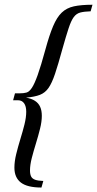

<svg xmlns="http://www.w3.org/2000/svg" viewBox="-20 -651 417 825"><path d="M158.1 154.8Q97.6 154.8 69.8 133.5Q41.9 112.1 41.9 69.4Q41.9 42.7 49.6 11.3Q57.3 -20.2 67.3 -52.8Q77.4 -85.5 85.1 -116.1Q92.7 -146.8 92.7 -171Q92.7 -194.4 83.5 -207.3Q74.2 -220.2 57.3 -220.2H36.3L44.4 -250H65.3Q81.5 -250 93.5 -253.2Q105.6 -256.5 116.9 -273.4Q128.2 -290.3 141.9 -328.6Q155.6 -366.9 175 -437.9Q191.9 -500 208.1 -538.3Q224.2 -576.6 245.2 -596.8Q266.1 -616.9 297.6 -623.8Q329 -630.6 377.4 -630.6L369.4 -602.4Q341.9 -601.6 325 -597.2Q308.1 -592.7 296.8 -577.4Q285.5 -562.1 274.6 -529Q263.7 -496 247.6 -438.7Q229.8 -373.4 216.5 -333.9Q203.2 -294.4 188.7 -273.4Q174.2 -252.4 151.6 -243.5Q129 -234.7 91.9 -231.5Q115.3 -227.4 130.2 -217.7Q145.2 -208.1 152.4 -192.3Q159.7 -176.6 159.7 -153.2Q159.7 -128.2 152 -97.6Q144.4 -66.9 134.3 -34.3Q124.2 -1.6 116.5 28.2Q108.9 58.1 108.9 81.5Q108.9 97.6 113.7 107.3Q118.5 116.9 131 121.4Q143.5 125.8 166.1 126.6Z"/></svg>

Font: Playfair 5pt SemiExpanded Light Light
Style: Italic
Weight: 300
Italic angle: -15.6°
Version: Version 2.203